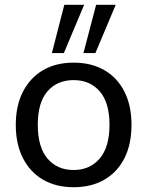

<svg xmlns="http://www.w3.org/2000/svg" viewBox="-20 -774 616 803"><path d="M288 9Q214 9 160 -22.5Q106 -54 76 -112.5Q46 -171 46 -252Q46 -332 76 -390.5Q106 -449 160 -480.5Q214 -512 288 -512Q362 -512 416.5 -480.5Q471 -449 500.5 -390.5Q530 -332 530 -252Q530 -171 500.5 -112.5Q471 -54 416.5 -22.5Q362 9 288 9ZM288 -63Q356 -63 397 -111Q438 -159 438 -252Q438 -345 397 -392Q356 -439 288 -439Q219 -439 178.5 -392Q138 -345 138 -252Q138 -159 178.5 -111Q219 -63 288 -63ZM329 -552 382 -754H464L379 -552ZM197 -552 249 -754H332L247 -552Z"/></svg>

Font: Mulish Medium
Style: Regular
Weight: 500
Designer: Vernon Adams
Foundry: Vernon Adams
Version: Version 3.603; ttfautohint (v1.8.3)